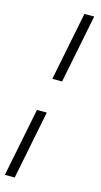

<svg xmlns="http://www.w3.org/2000/svg" viewBox="-163 -738 506 964"><g transform="rotate(15 90.0 -256.0)"><path d="M94.2 -170.9 22.9 185.5H-28.3L43 -170.9ZM199.2 -698.2 127.9 -341.8H77.1L148.4 -698.2Z"/></g></svg>

Font: Sansation Light
Style: Light Italic
Weight: 300
Designer: Bernd Montag
Version: Version 1.301